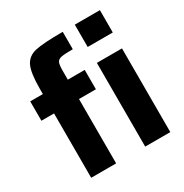

<svg xmlns="http://www.w3.org/2000/svg" viewBox="-171 -878 971 1013"><g transform="rotate(-30 314.5 -371.5)"><path d="M95 -392H18V-510H95V-540Q95 -639 114.5 -679.5Q134 -720 182.5 -731Q231 -742 350 -742V-636Q300 -636 280 -632Q260 -628 253.5 -614Q247 -600 247 -566V-510H350V-392H247V0H95ZM424 -607V-743H577V-607ZM424 0V-510H577V0Z"/></g></svg>

Font: Saira Semi Condensed
Style: Bold
Weight: 700
Width: 4
Designer: Hector Gatti with collaboration of the Omnibus-Type team
Foundry: Omnibus-Type
Version: Version 1.001; ttfautohint (v1.8)